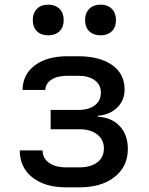

<svg xmlns="http://www.w3.org/2000/svg" viewBox="-20 -799 640 826"><path d="M265 7Q173 7 119 -36Q65 -79 65 -152H163Q163 -119 190.5 -99Q218 -79 265 -79H321Q370 -79 398.5 -100.5Q427 -122 427 -160Q427 -198 398.5 -220.5Q370 -243 321 -243H198V-326H317Q362 -326 388 -346Q414 -366 414 -400Q414 -434 388 -453.5Q362 -473 317 -473H270Q227 -473 201.5 -456.5Q176 -440 175 -412H77Q78 -479 130 -518Q182 -557 270 -557H317Q408 -557 462 -519.5Q516 -482 516 -414Q516 -367 484 -336Q452 -305 401 -301V-297Q462 -293 496 -255.5Q530 -218 530 -158Q530 -83 473.5 -38Q417 7 321 7ZM413 -647Q382 -647 364 -664.5Q346 -682 346 -712Q346 -743 364 -761Q382 -779 413 -779Q443 -779 461 -761Q479 -743 479 -712Q479 -682 461 -664.5Q443 -647 413 -647ZM187 -647Q157 -647 139 -664.5Q121 -682 121 -712Q121 -743 139 -761Q157 -779 187 -779Q218 -779 236 -761Q254 -743 254 -712Q254 -682 236 -664.5Q218 -647 187 -647Z"/></svg>

Font: JetBrains Mono NL Medium
Style: Regular
Weight: 500
Monospace: yes
Designer: Philipp Nurullin, Konstantin Bulenkov
Foundry: JetBrains
Version: Version 2.305; ttfautohint (v1.8.4.7-5d5b)